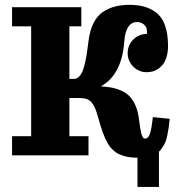

<svg xmlns="http://www.w3.org/2000/svg" viewBox="-20 -635 743 785"><path d="M542 -24.4H629.9V129.4H542ZM507.8 -615.2Q542.7 -615.2 566.9 -608.6Q591.1 -602.1 611.3 -588.9Q667 -552.5 667 -447.3Q667 -424.6 662.1 -406.1Q657.2 -387.7 648.9 -375.6Q640.6 -363.5 629.3 -355.2Q617.9 -346.9 605.7 -343.4Q593.5 -339.8 580.1 -339.8Q547.6 -339.8 524.8 -362.7Q502 -385.5 502 -418Q502 -450.2 524.8 -473.1Q547.6 -496.1 580.1 -496.1Q581.1 -500.7 581.1 -505.9Q581.1 -523.7 569.1 -534.3Q557.1 -544.9 540 -544.9Q517.3 -544.9 504.2 -524.7Q491 -504.4 488.3 -466.8Q483.2 -396.5 458.4 -350.1Q433.6 -303.7 392.3 -282Q418.5 -280.5 438.4 -276.5Q458.3 -272.5 477.3 -263.8Q496.3 -255.1 509.5 -241.5Q522.7 -227.8 532.6 -206.4Q542.5 -185.1 546.9 -156.2Q548.1 -148.4 549.8 -136.1Q551.5 -123.8 552.5 -117.1Q553.5 -110.4 555.2 -101.2Q556.9 -92 558.3 -87.2Q559.8 -82.3 562 -77.4Q564.2 -72.5 567 -70.4Q569.8 -68.4 573.2 -68.4Q580.8 -68.4 586.3 -75.2Q591.8 -82 595.2 -95.6Q598.6 -109.1 600.3 -120.4Q602.1 -131.6 604.2 -149.7Q604.7 -154.1 605 -156.2L673.8 -149.2Q671.4 -125.5 669.6 -112.3Q667.7 -99.1 663.6 -79.6Q659.4 -60.1 654.1 -49.3Q648.7 -38.6 639.3 -25.5Q629.9 -12.5 617.4 -6Q605 0.5 586.8 5.1Q568.6 9.8 545.7 9.8Q529.1 9.8 515.1 8.3Q501.2 6.8 489.4 3.4Q477.5 0 467.8 -4.2Q458 -8.3 449.5 -15.4Q440.9 -22.5 434.2 -29.7Q427.5 -36.9 421.1 -47.9Q414.8 -58.8 410 -69.2Q405.3 -79.6 399.9 -94.6Q394.5 -109.6 390.4 -123.3Q386.2 -137 380.9 -156.2Q374.3 -179.7 368.5 -193.2Q362.8 -206.8 354 -216.8Q345.2 -226.8 333.1 -230.6Q321 -234.4 302.7 -234.4H263.7V-78.1H341.8V0H29.3V-78.1H107.4V-527.3H29.3V-605.5H312.5V-527.3H263.7V-312.5H283.2Q293.9 -312.7 302.4 -320.9Q310.8 -329.1 316.5 -341.7Q322.3 -354.2 327.1 -375.5Q332 -396.7 335.1 -416.9Q338.1 -437 341.8 -466.8Q346.9 -509.8 362.3 -540.3Q377.7 -570.8 400.4 -585.9Q443.6 -615.2 507.8 -615.2Z"/></svg>

Font: Orelega One
Style: Regular
Weight: 400
Version: Version 1.1 ; ttfautohint (v1.8.3)